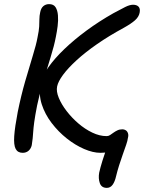

<svg xmlns="http://www.w3.org/2000/svg" viewBox="-20 -730 698 931"><path d="M498 181Q472 181 464 158Q456 135 461 107Q466 84 477 48.5Q488 13 500 -21L530 -3Q517 2 504.5 6.5Q492 11 467 11Q431 11 388 -7.5Q345 -26 304 -58.5Q263 -91 230.5 -133.5Q198 -176 182.5 -224Q167 -272 177 -322Q184 -360 214 -403Q244 -446 292 -492Q340 -538 400.5 -582.5Q461 -627 530 -666Q565 -685 587 -696Q609 -707 625 -707Q643 -707 652 -697.5Q661 -688 657 -668Q653 -648 634.5 -631.5Q616 -615 580 -595Q508 -556 450.5 -516Q393 -476 351.5 -438Q310 -400 286 -367.5Q262 -335 257 -311Q252 -287 265 -255.5Q278 -224 303 -191.5Q328 -159 360 -131.5Q392 -104 427.5 -87Q463 -70 497 -70Q506 -70 513.5 -75Q521 -80 530 -86.5Q539 -93 549.5 -98Q560 -103 574 -103Q582 -103 589.5 -98.5Q597 -94 600.5 -84Q604 -74 600 -60Q599 -49 592 -28.5Q585 -8 575.5 18.5Q566 45 557.5 72Q549 99 543 124Q537 151 526 166Q515 181 498 181ZM90 11Q66 11 56 -8Q46 -27 49 -70.5Q52 -114 66 -187Q82 -266 102 -335.5Q122 -405 139 -460Q156 -515 162 -549Q169 -582 170 -601.5Q171 -621 171 -637Q171 -653 175 -671Q179 -691 190.5 -700.5Q202 -710 218 -710Q240 -710 249.5 -695Q259 -680 261 -655.5Q263 -631 259.5 -603.5Q256 -576 251 -552Q243 -509 225.5 -453Q208 -397 190 -336.5Q172 -276 160 -219Q150 -168 146 -138Q142 -108 141 -90.5Q140 -73 138.5 -59.5Q137 -46 134 -26Q130 -9 118.5 1Q107 11 90 11Z"/></svg>

Font: Shantell Sans
Style: Italic
Weight: 400
Italic angle: -11°
Designer: Stephen Nixon, Anya Danilova, Shantell Martin
Foundry: Arrow Type
Version: Version 1.011;[c5ecc13dd]